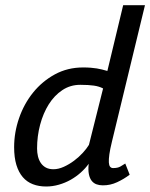

<svg xmlns="http://www.w3.org/2000/svg" viewBox="-20 -692 566 723"><path d="M181.2 -54.7Q200.2 -54.7 220.5 -64Q240.7 -73.2 259 -86.9Q277.3 -100.6 292 -116.7Q306.6 -132.8 314.9 -146.5L368.2 -358.9Q353.5 -366.7 333.7 -369.6Q314 -372.6 282.2 -372.6Q244.6 -372.6 214.6 -352.5Q184.6 -332.5 163.6 -299.1Q142.6 -265.6 131.1 -222.4Q119.6 -179.2 119.6 -132.8Q119.6 -117.2 123 -103Q126.5 -88.9 133.8 -78.1Q141.1 -67.4 152.8 -61Q164.6 -54.7 181.2 -54.7ZM401.4 -158.2Q394.5 -129.9 391.8 -110.8Q389.2 -91.8 389.9 -80.3Q390.6 -68.8 394.8 -64Q398.9 -59.1 405.8 -59.1Q423.3 -59.1 433.3 -64.9Q443.4 -70.8 451.7 -76.2L468.3 -34.2Q447.3 -18.1 421.1 -5.9Q395 6.3 366.7 5.9Q354 5.9 343.3 2Q332.5 -2 325.2 -11.2Q317.9 -20.5 314.7 -36.1Q311.5 -51.8 314 -75.2Q301.8 -58.1 284.4 -42.5Q267.1 -26.9 246.3 -15.1Q225.6 -3.4 201.9 3.4Q178.2 10.3 153.8 10.3Q126 10.3 103.8 1.7Q81.5 -6.8 65.9 -24.9Q50.3 -43 41.7 -71Q33.2 -99.1 33.2 -137.7Q33.2 -193.4 51.8 -247.1Q70.3 -300.8 104.5 -343.3Q138.7 -385.7 186.5 -411.9Q234.4 -438 293 -438Q309.1 -438 321.5 -437Q334 -436 344.5 -434.3Q355 -432.6 364.5 -430.2Q374 -427.7 384.3 -424.8L443.8 -672.4H525.9Z"/></svg>

Font: PT Astra Sans
Style: Italic
Weight: 400
Italic angle: -16°
Designer: A.Korolkova, I. Chaeva
Foundry: ParaType Ltd
Version: Version 1.001; ttfautohint (v1.6)